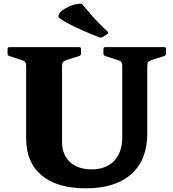

<svg xmlns="http://www.w3.org/2000/svg" viewBox="-20 -1008 941 1043"><path d="M564 -824 538 -807Q528 -802 520 -805Q480 -820 432.5 -841Q385 -862 341 -885Q316 -900 305.5 -908Q295 -916 297.5 -924Q300 -932 310 -945Q328 -960 354.5 -972.5Q381 -985 415 -988Q425 -988 431 -980Q453 -953 475 -928Q497 -903 520 -879.5Q543 -856 565 -836Q572 -829 564 -824ZM780 -282Q780 -139 693 -62Q606 15 446 15Q290 15 206 -55.5Q122 -126 122 -256V-752H317V-237Q317 -168 360 -128Q403 -88 478 -88Q556 -88 600 -134Q644 -180 644 -262V-752H780ZM21 -742Q21 -752 31 -752H410Q420 -752 420 -742V-717Q420 -708 411 -704L341 -682Q328 -677 322.5 -671Q317 -665 317 -645V-548H122V-648Q122 -663 117.5 -670Q113 -677 94 -683L30 -704Q21 -707 21 -717ZM542 -742Q542 -752 552 -752H872Q882 -752 882 -742V-717Q882 -708 873 -704L804 -682Q790 -677 785 -671Q780 -665 780 -645V-548H644V-648Q644 -663 639.5 -670Q635 -677 616 -683L551 -704Q542 -707 542 -717Z"/></svg>

Font: Hahmlet ExtraBold
Style: Regular
Weight: 800
Designer: Minjoo Ham & Mark Frömberg
Foundry: hypertype
Version: Version 1.002